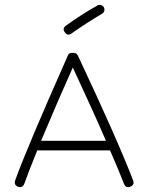

<svg xmlns="http://www.w3.org/2000/svg" viewBox="-20 -769 619 799"><path d="M55 8Q37 1 43 -18Q89 -147 262 -537Q267 -551 282 -549Q297 -551 304 -538Q471 -183 534 -18Q541 0 522 8Q504 15 496 -4Q473 -63 438 -143H135Q98 -52 81 -4Q74 14 55 8ZM421 -183Q367 -308 283 -488Q218 -343 151 -183ZM278 -630Q262 -618 250 -634Q238 -650 254 -662Q316 -707 385 -746Q392 -750 400 -748Q408 -746 412 -739Q416 -732 414 -724Q412 -716 405 -712Q339 -673 278 -630Z"/></svg>

Font: Hoogli Light
Style: Regular
Weight: 300
Designer: Anand Singh Naorem
Foundry: Brand New Type
Version: Version 1.00 b007